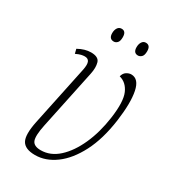

<svg xmlns="http://www.w3.org/2000/svg" viewBox="-176 -799 803 901"><g transform="rotate(30 225.0 -348.5)"><path d="M158 10Q104 10 87 -20Q70 -50 86 -127L154 -451Q160 -481 154 -494.5Q148 -508 130 -508Q121 -508 110.5 -505.5Q100 -503 83 -495L77 -519Q113 -539 146 -539Q187 -539 194.5 -513.5Q202 -488 194 -451L127 -132Q114 -70 123 -46.5Q132 -23 170 -23Q222 -23 265 -62Q308 -101 338.5 -168.5Q369 -236 381 -322Q394 -415 375.5 -457Q357 -499 318 -509Q323 -528 336 -536Q349 -544 361 -544Q402 -544 414 -485Q426 -426 412 -324Q397 -216 358.5 -141.5Q320 -67 267.5 -28.5Q215 10 158 10ZM343 -636Q318 -636 318 -667Q318 -684 325.5 -695.5Q333 -707 346 -707Q371 -707 371 -675Q371 -653 362 -644.5Q353 -636 343 -636ZM212 -636Q186 -636 186 -667Q186 -684 193.5 -695.5Q201 -707 215 -707Q239 -707 239 -675Q239 -653 230.5 -644.5Q222 -636 212 -636Z"/></g></svg>

Font: Noto Serif ExtraCondensed ExtraLight
Style: Italic
Weight: 200
Width: 2
Italic angle: -12°
Designer: Monotype Design Team
Foundry: Monotype Imaging Inc.
Version: Version 2.014; ttfautohint (v1.8.4.7-5d5b)